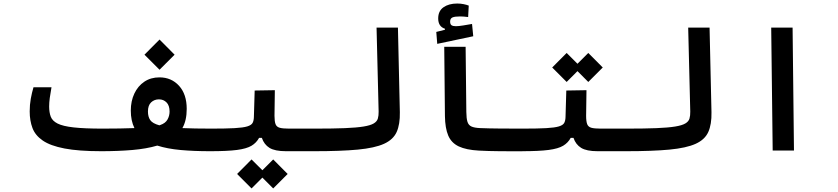

<svg xmlns="http://www.w3.org/2000/svg" viewBox="-20 -849 4728 1083"><path d="M551.3 3.9Q423.3 3.9 343.5 -11.5Q263.7 -26.9 221.2 -56.2Q178.7 -85.4 163.1 -127Q147.5 -168.5 147.5 -220.7Q147.5 -258.3 153.6 -292Q159.7 -325.7 168.9 -356.9H270.5Q264.2 -322.8 260.7 -296.4Q257.3 -270 257.3 -248.5Q257.3 -214.4 266.4 -190.7Q275.4 -167 304.9 -152.1Q334.5 -137.2 395 -130.4Q455.6 -123.5 559.1 -123.5Q608.9 -123.5 654.3 -124.3Q699.7 -125 738.3 -126.5Q717.8 -168 717.8 -225.1Q717.8 -278.8 737.8 -321.3Q757.8 -363.8 794.2 -388.2Q830.6 -412.6 879.4 -412.6Q946.8 -412.6 990 -365Q1033.2 -317.4 1033.2 -234.9Q1033.2 -168.9 1008.8 -126.5Q1042 -125 1082.8 -124.3Q1123.5 -123.5 1172.9 -123.5Q1200.2 -123.5 1212.9 -106.2Q1225.6 -88.9 1225.6 -61.5Q1225.6 -30.8 1209.5 -13.4Q1193.4 3.9 1164.6 3.9Q1073.2 3.9 998.3 -2.9Q923.3 -9.8 867.2 -27.8Q806.6 -9.8 726.1 -2.9Q645.5 3.9 551.3 3.9ZM878.9 -142.1Q881.8 -143.1 884.3 -144Q913.1 -153.8 924.8 -174.8Q936.5 -195.8 936.5 -219.7Q936.5 -253.9 919.4 -271.2Q902.3 -288.6 876.5 -288.6Q850.6 -288.6 832.5 -271.7Q814.5 -254.9 814.5 -220.2Q814.5 -190.4 827.4 -171.6Q840.3 -152.8 878.9 -142.1ZM879.9 -455.6 794.9 -540.5 879.9 -626 964.8 -540.5Z M1166 3.9 1171.9 -123.5Q1255.4 -123.5 1303.5 -126.2Q1351.6 -128.9 1374.8 -136Q1397.9 -143.1 1404.8 -155.8Q1411.6 -168.5 1412.1 -189L1416.5 -338.4L1530.3 -340.3L1528.3 -195.8Q1528.3 -164.6 1534.2 -148.9Q1540 -133.3 1557.6 -128.4Q1575.2 -123.5 1610.4 -123.5H1757.8Q1794.4 -123.5 1794.4 -67.9Q1794.4 -29.3 1782 -12.7Q1769.5 3.9 1752 3.9H1593.3Q1530.8 3.9 1500.2 -14.9Q1469.7 -33.7 1457 -71.3H1441.4Q1426.3 -43.5 1398.7 -26.9Q1371.1 -10.3 1316.7 -3.2Q1262.2 3.9 1166 3.9ZM1521 213.9 1460 152.8 1398.9 213.9 1317.4 132.3 1398.9 50.3 1460 111.3 1521 50.3 1602.5 132.3Z M1752 3.9Q1737.8 3.9 1730.7 -12Q1723.6 -27.8 1723.6 -63Q1723.6 -98.1 1733.4 -110.8Q1743.2 -123.5 1757.8 -123.5Q1859.4 -123.5 1925.5 -126.2Q1991.7 -128.9 2030.5 -135.3Q2069.3 -141.6 2087.9 -152.6Q2106.4 -163.6 2111.3 -180.2Q2116.2 -196.8 2115.7 -219.7L2104 -693.4H2224.6L2235.4 -215.8Q2236.8 -147.9 2217.5 -104.7Q2198.2 -61.5 2146 -37.8Q2093.8 -14.2 1998.3 -5.1Q1902.8 3.9 1752 3.9Z M2923.8 4.4Q2863.8 4.4 2799.8 3.9Q2735.8 3.4 2681.6 0.5Q2609.4 -3.4 2567.6 -23.2Q2525.9 -43 2508.3 -84.5Q2490.7 -126 2489.7 -194.3L2485.8 -585H2606.4L2610.4 -217.3Q2610.8 -181.2 2616.7 -162.1Q2622.6 -143.1 2639.2 -135.5Q2655.8 -127.9 2688 -126.5Q2737.3 -124.5 2800.8 -124Q2864.3 -123.5 2929.7 -123.5Q2945.8 -123.5 2953.4 -106.2Q2960.9 -88.9 2960.9 -61.5Q2960.9 -35.2 2951.9 -15.4Q2942.9 4.4 2923.8 4.4ZM2446.3 -601.6 2440.9 -668.9 2489.7 -681.2V-687Q2451.7 -699.2 2451.7 -745.1Q2451.7 -787.1 2481.7 -808.1Q2511.7 -829.1 2559.1 -829.1Q2577.6 -829.1 2594.7 -825.7Q2611.8 -822.3 2624 -817.4L2620.6 -752.9Q2594.2 -756.3 2574.7 -756.3Q2544.9 -756.3 2532 -750.5Q2519 -744.6 2519 -727.5Q2519 -711.9 2527.1 -706.5Q2535.2 -701.2 2551.8 -701.2Q2566.9 -701.2 2593.8 -705.6Q2620.6 -710 2642.6 -713.9L2649.4 -644.5Z M2923.8 3.9 2929.7 -123.5Q3013.2 -123.5 3061.3 -126.2Q3109.4 -128.9 3132.6 -136Q3155.8 -143.1 3162.6 -155.8Q3169.4 -168.5 3169.9 -189L3174.3 -338.4L3288.1 -340.3L3286.1 -195.8Q3286.1 -164.6 3292 -148.9Q3297.9 -133.3 3315.4 -128.4Q3333 -123.5 3368.2 -123.5H3515.6Q3552.2 -123.5 3552.2 -67.9Q3552.2 -29.3 3539.8 -12.7Q3527.3 3.9 3509.8 3.9H3351.1Q3288.6 3.9 3258.1 -14.9Q3227.5 -33.7 3214.8 -71.3H3199.2Q3184.1 -43.5 3156.5 -26.9Q3128.9 -10.3 3074.5 -3.2Q3020 3.9 2923.8 3.9ZM3298.3 -386.7 3237.3 -447.8 3176.3 -386.7 3094.7 -468.3 3176.3 -550.3 3237.3 -489.3 3298.3 -550.3 3379.9 -468.3Z M3509.8 3.9Q3495.6 3.9 3488.5 -12Q3481.4 -27.8 3481.4 -63Q3481.4 -98.1 3491.2 -110.8Q3501 -123.5 3515.6 -123.5Q3617.2 -123.5 3683.3 -126.2Q3749.5 -128.9 3788.3 -135.3Q3827.1 -141.6 3845.7 -152.6Q3864.3 -163.6 3869.1 -180.2Q3874 -196.8 3873.5 -219.7L3861.8 -693.4H3982.4L3993.2 -215.8Q3994.6 -147.9 3975.3 -104.7Q3956.1 -61.5 3903.8 -37.8Q3851.6 -14.2 3756.1 -5.1Q3660.6 3.9 3509.8 3.9Z M4338.4 0 4330.1 -693.4H4450.7L4458.5 0Z"/></svg>

Font: Cascadia Code SemiBold
Style: Regular
Weight: 600
Monospace: yes
Designer: Aaron Bell
Foundry: Saja Typeworks
Version: Version 2404.023; ttfautohint (v1.8.4)